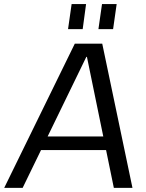

<svg xmlns="http://www.w3.org/2000/svg" viewBox="-50 -912 709 932"><path d="M313.1 -700H446.3L593 0H502.6L372 -635.8H369L59.9 0H-29.6ZM140.3 -249.5H491.7L483.1 -183.4H130.8ZM367.8 -892.4 351.4 -770.6H280.3L297.7 -892.4ZM516.3 -892.4 499 -770.6H427.8L445.2 -892.4Z"/></svg>

Font: Pathway Extreme 8pt Thin 12pt
Style: Italic
Weight: 100
Italic angle: -8°
Version: Version 1.001;gftools[0.9.26]